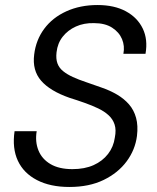

<svg xmlns="http://www.w3.org/2000/svg" viewBox="-20 -732 625 764"><path d="M256 12Q180 12 127 -15.5Q74 -43 51 -92.5Q28 -142 38 -210H126Q119 -168 133 -133.5Q147 -99 181 -79Q215 -59 268 -59Q317 -59 352.5 -75Q388 -91 410 -119.5Q432 -148 437 -185Q443 -215 436 -236.5Q429 -258 412 -273.5Q395 -289 371 -300.5Q347 -312 317.5 -322.5Q288 -333 256 -343Q179 -370 143.5 -411Q108 -452 116 -515Q123 -573 156 -617.5Q189 -662 244 -687Q299 -712 368 -712Q435 -712 481 -687Q527 -662 548 -618.5Q569 -575 559 -518H471Q477 -549 465.5 -576.5Q454 -604 426 -622Q398 -640 354 -640Q314 -641 282 -626.5Q250 -612 229.5 -586Q209 -560 205 -524Q202 -498 208.5 -480Q215 -462 231 -449Q247 -436 270 -425.5Q293 -415 321.5 -405.5Q350 -396 383 -384Q418 -372 446 -355.5Q474 -339 493.5 -316.5Q513 -294 521.5 -263Q530 -232 525 -191Q518 -136 484 -90Q450 -44 392.5 -16Q335 12 256 12Z"/></svg>

Font: DM Sans 11pt
Style: Italic
Weight: 400
Italic angle: -10°
Version: Version 4.004;gftools[0.9.30]